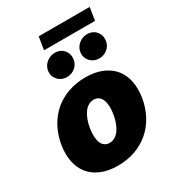

<svg xmlns="http://www.w3.org/2000/svg" viewBox="-215 -1031 1055 1163"><g transform="rotate(-30 312.5 -449.5)"><path d="M29.8 -271.3Q40.5 -335.2 68.4 -387.1Q96.2 -438.9 138.7 -475.7Q181.1 -512.4 237 -532.5Q293 -552.6 359.4 -552.6Q425.8 -552.6 474.8 -532.1Q523.8 -511.7 554 -474.8Q584.2 -437.9 594.8 -386Q605.5 -334.2 595.2 -271.3Q584.5 -208.1 556.5 -156.1Q528.4 -104 485.8 -67.3Q443.2 -30.5 387.4 -10.3Q331.7 9.9 265.6 9.9Q199.2 9.9 150 -10.5Q100.9 -30.9 70.8 -67.8Q40.8 -104.8 30.2 -156.6Q19.5 -208.5 29.8 -271.3ZM289.8 -134.9Q308.9 -134.9 325.8 -144.4Q342.7 -153.8 356.2 -171.7Q369.7 -189.6 379.6 -215.2Q389.6 -240.8 394.9 -272.7Q400.2 -304.7 398.6 -330.3Q397 -355.8 389.4 -373.8Q381.7 -391.7 368.1 -401.1Q354.4 -410.5 335.2 -410.5Q316.1 -410.5 299.2 -401.1Q282.3 -391.7 268.8 -373.8Q255.3 -355.8 245.4 -330.3Q235.4 -304.7 230.1 -272.7Q224.8 -240.8 226.2 -215.2Q227.6 -189.6 235.3 -171.7Q242.9 -153.8 256.7 -144.4Q270.6 -134.9 289.8 -134.9ZM239.3 -909.1H595.9L581.7 -819.6H225.1ZM410.5 -703.1Q413.4 -718.8 421.7 -731.7Q430 -744.7 441.9 -754.1Q453.8 -763.5 468.6 -768.8Q483.3 -774.1 498.6 -774.1Q538.7 -774.1 561.4 -746.4Q584.5 -718 578.1 -680.4Q576 -665.1 568.2 -652Q560.4 -638.8 548.7 -629.4Q536.9 -620 522.5 -614.7Q508.2 -609.4 492.9 -609.4Q452.4 -609.4 428.3 -637.1Q404.1 -664.8 410.5 -703.1ZM184.7 -703.1Q187.5 -718.8 195.8 -731.7Q204.2 -744.7 216.1 -754.1Q228 -763.5 242.7 -768.8Q257.5 -774.1 272.7 -774.1Q312.9 -774.1 335.6 -746.4Q358.7 -718 352.3 -680.4Q350.1 -665.1 342.3 -652Q334.5 -638.8 322.8 -629.4Q311.1 -620 296.7 -614.7Q282.3 -609.4 267 -609.4Q226.6 -609.4 202.4 -637.1Q178.3 -664.8 184.7 -703.1Z"/></g></svg>

Font: Inter P Black
Style: Italic
Weight: 900
Italic angle: -9.40001°
Designer: Rasmus Andersson
Foundry: rsms
Version: Version 3.018;git-588b23468